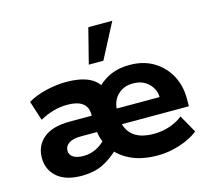

<svg xmlns="http://www.w3.org/2000/svg" viewBox="-93 -730 936 851"><g transform="rotate(-15 375.0 -304.5)"><path d="M183 10Q109 10 70 -24Q31 -58 31 -112Q31 -168 71.5 -202Q112 -236 192 -236H311L293 -206V-243Q293 -276 270 -293.5Q247 -311 200 -311Q169 -311 136.5 -302Q104 -293 74 -276L45 -366Q85 -389 133 -399.5Q181 -410 222 -410Q284 -410 324 -392Q364 -374 382 -334L345 -326Q368 -363 411 -386.5Q454 -410 513 -410Q576 -410 622.5 -382Q669 -354 694.5 -307Q720 -260 720 -201V-165H357V-238H605Q605 -261 593 -281Q581 -301 559.5 -314Q538 -327 506 -327Q475 -327 453 -313.5Q431 -300 419.5 -278.5Q408 -257 408 -232V-201Q408 -148 440.5 -117.5Q473 -87 539 -87Q578 -87 613 -99Q648 -111 672 -131L718 -50Q684 -23 633 -6.5Q582 10 532 10Q463 10 414 -11.5Q365 -33 336 -70L363 -71Q320 -29 279 -9.5Q238 10 183 10ZM213 -73Q243 -73 270 -86Q297 -99 317 -122V-100Q309 -113 304 -128.5Q299 -144 297 -160H224Q187 -160 168 -147.5Q149 -135 149 -114Q149 -94 166 -83.5Q183 -73 213 -73ZM339 -458 380 -619H490L406 -458Z"/></g></svg>

Font: Rokkitt SemiBold
Style: Bold
Weight: 700
Version: Version 3.103